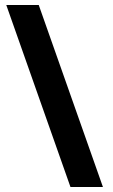

<svg xmlns="http://www.w3.org/2000/svg" viewBox="-20 -743 449 763"><path d="M260 0 5 -723H134L389 0Z"/></svg>

Font: Public Sans Black
Style: Regular
Weight: 900
Designer: The Public Sans Project Authors: Dan O. Williams and USWDS (Libre Franklin designed by Pablo Impallari and Rodrigo Fuenz
Version: Version 1.007